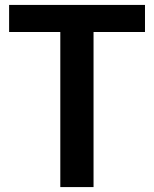

<svg xmlns="http://www.w3.org/2000/svg" viewBox="-20 -760 626 780"><path d="M225 -630H17V-740H569V-630H360V0H225Z"/></svg>

Font: Encode Sans Narrow
Style: SemiBold
Weight: 600
Designer: Pablo Impallari, Andres Torresi
Foundry: Pablo Impallari, Andres Torresi
Version: Version 1.000; ttfautohint (v1.00) -l 8 -r 50 -G 200 -x 14 -